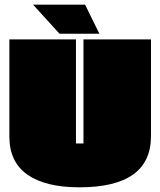

<svg xmlns="http://www.w3.org/2000/svg" viewBox="-20 -789 684 819"><path d="M304 -621V-177H336V-621H624V-208Q624 10 319 10Q174 10 97 -44Q20 -98 20 -206V-621ZM234 -645 121 -769H343L404 -645Z"/></svg>

Font: Passion One Black
Style: Regular
Weight: 900
Designer: Alejandro Lo Celso
Foundry: Fontstage
Version: Version 1.002